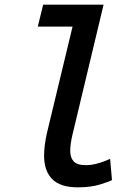

<svg xmlns="http://www.w3.org/2000/svg" viewBox="-20 -791 600 823"><path d="M313 12Q239 12 204 -23Q169 -58 169 -124Q169 -145 172 -169Q175 -193 181 -220L291 -677H142L165 -771H424L290 -211Q286 -194 283.5 -176.5Q281 -159 281 -144Q281 -116 295.5 -99.5Q310 -83 349 -83Q369 -83 389.5 -88Q410 -93 426.5 -99.5Q443 -106 452 -110L460 -19Q447 -12 408 0Q369 12 313 12Z"/></svg>

Font: Ubuntu Sans Mono Medium
Style: Italic
Weight: 500
Italic angle: -13.5°
Monospace: yes
Designer: Dalton Maag Ltd
Foundry: Dalton Maag Ltd
Version: Version 1.006